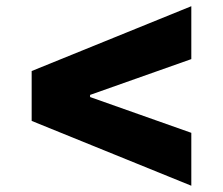

<svg xmlns="http://www.w3.org/2000/svg" viewBox="-20 -593 711 613"><path d="M81.1 -366.2 590.8 -573.2V-404.3L267.6 -290V-283.2L590.8 -168.9V0L81.1 -207Z"/></svg>

Font: Pretendard Std Black
Style: Regular
Weight: 900
Designer: Base glyphs from Inter by Rasmus Andersson; Hangeul glyphs from Noto Sans CJK(Source Han Sans) by Jang Soo-young and Kan
Foundry: Kil Hyung-jin
Version: Version 1.309